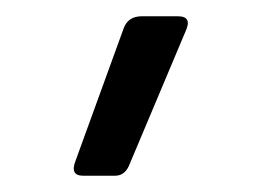

<svg xmlns="http://www.w3.org/2000/svg" viewBox="-20 -104 341 236"><path d="M72.8 93.8 132.2 -69.7Q137.7 -84 154.3 -84H198.8Q216.8 -84 208 -65.3L138.3 100.2Q132.8 112 121.3 112H82.3Q65.7 112 72.8 93.8Z"/></svg>

Font: Vivano Light
Style: Regular
Weight: 300
Designer: Joe Prince, Josias Burgherr
Version: Version 2.064;September 19, 2022;FontCreator 14.0.0.2877 64-